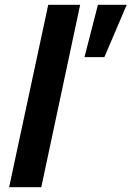

<svg xmlns="http://www.w3.org/2000/svg" viewBox="-20 -780 548 800"><path d="M18 0 181 -760H314L152 0ZM332 -542 388 -760H508L415 -542Z"/></svg>

Font: Be Vietnam Pro SemiBold
Style: Italic
Weight: 600
Italic angle: -12°
Designer: Lam Bao, Tony Le, Vietanh Nguyen
Foundry: Yellow Type Foundry
Version: Version 1.002; ttfautohint (v1.8.3)